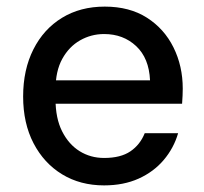

<svg xmlns="http://www.w3.org/2000/svg" viewBox="-20 -549 618 581"><path d="M295 12Q223 12 168 -21.5Q113 -55 81.5 -115.5Q50 -176 50 -257Q50 -338 81 -399.5Q112 -461 167.5 -495Q223 -529 297 -529Q372 -529 424.5 -495.5Q477 -462 505 -405.5Q533 -349 533 -281Q533 -271 532.5 -260Q532 -249 531 -235H124V-306H434Q431 -373 392 -409.5Q353 -446 295 -446Q256 -446 222.5 -427Q189 -408 168.5 -371Q148 -334 148 -278V-249Q148 -191 168 -151.5Q188 -112 221 -91.5Q254 -71 295 -71Q345 -71 374.5 -91Q404 -111 418 -146H519Q506 -101 475.5 -65Q445 -29 399.5 -8.5Q354 12 295 12Z"/></svg>

Font: DM Sans 11pt Medium
Style: Regular
Weight: 500
Version: Version 4.004;gftools[0.9.30]